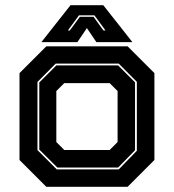

<svg xmlns="http://www.w3.org/2000/svg" viewBox="-20 -718 668 738"><path d="M158 0 55 -103V-437L158 -540H470.5L573.5 -437V-103L470.5 0ZM198 -67H436.5L506 -138.5V-403.5L436.5 -473.5H194L124 -403V-141ZM200.5 -74 131 -143V-401L196.5 -466.5H434L499 -401.5V-140.5L434 -74ZM227 -141.5H401.5L432 -172V-368L401.5 -398.5H227L196.5 -368V-172ZM251 -698H377L489 -556H350.5L314 -610L277.5 -556H139ZM283.5 -659 241 -601H248.5L287 -653.5H339.5L377.5 -601H385.5L343 -659Z"/></svg>

Font: Tourney ExtraBold
Style: Regular
Weight: 800
Designer: Tyler Finck
Foundry: Etcetera Type Co
Version: Version 1.015